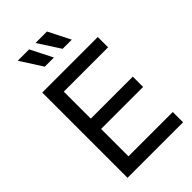

<svg xmlns="http://www.w3.org/2000/svg" viewBox="-290 -1088 1186 1186"><g transform="rotate(-45 303.0 -495.5)"><path d="M83 -745H568V-655H181V-419H548V-329H181V-90H568V0H83ZM270 -991H370L443 -847H363ZM214 -991 287 -847H207L115 -991Z"/></g></svg>

Font: Evergrow Sans 
Style: Medium
Weight: 500
Foundry: 10Web
Version: Version 1.000